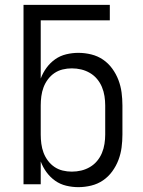

<svg xmlns="http://www.w3.org/2000/svg" viewBox="-20 -760 590 792"><path d="M303 12Q278 12 253 6Q228 0 207.5 -14.5Q187 -29 172 -49.5Q157 -70 148 -94V0H77V-740H433V-676H148V-436Q157 -460 172 -480.5Q187 -501 207.5 -515.5Q228 -530 253 -536Q278 -542 303 -542Q330 -542 356.5 -535.5Q383 -529 405 -514Q427 -499 443 -477Q459 -455 468.5 -430Q478 -405 481.5 -378.5Q485 -352 485 -325V-205Q485 -178 481.5 -151.5Q478 -125 468.5 -100Q459 -75 443 -53Q427 -31 405 -16Q383 -1 356.5 5.5Q330 12 303 12ZM276 -52Q296 -52 315 -56.5Q334 -61 351 -71Q368 -81 380.5 -96Q393 -111 400.5 -129Q408 -147 411 -166.5Q414 -186 414 -205V-325Q414 -344 411 -363.5Q408 -383 400.5 -401Q393 -419 380.5 -434Q368 -449 351 -459Q334 -469 315 -473.5Q296 -478 276 -478Q257 -478 238.5 -473.5Q220 -469 204.5 -458.5Q189 -448 177.5 -432.5Q166 -417 159.5 -399.5Q153 -382 150.5 -363Q148 -344 148 -325V-205Q148 -186 150.5 -167Q153 -148 159.5 -130.5Q166 -113 177.5 -97.5Q189 -82 204.5 -71.5Q220 -61 238.5 -56.5Q257 -52 276 -52Z"/></svg>

Font: Lode Term
Style: Regular
Weight: 400
Monospace: yes
Designer: Belleve Invis
Foundry: Belleve Invis
Version: Version 29.2.0